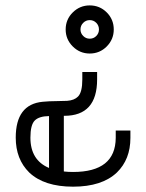

<svg xmlns="http://www.w3.org/2000/svg" viewBox="-20 -576 549 721"><path d="M164.1 -140.1Q126.5 -139.6 110.4 -123.3Q94.2 -106.9 94.2 -59.1Q94.2 25.4 164.1 54.7ZM316.9 -500.5Q302.7 -500.5 292.5 -490.2Q282.2 -480 282.2 -465.3Q282.2 -451.2 292.5 -440.9Q302.7 -430.7 316.9 -430.7Q331.5 -430.7 341.6 -440.9Q351.6 -451.2 351.6 -465.3Q351.6 -480 341.6 -490.2Q331.5 -500.5 316.9 -500.5ZM289.1 -305.7H344.7V-277.8Q344.7 -141.1 221.7 -141.1H219.7V67.9Q235.8 69.8 254.4 69.8Q413.6 69.8 414.6 -58.1V-85.9H469.7V-58.1Q469.7 22.5 418.9 71.8Q362.8 125 254.4 125Q146 125 89.8 71.8Q39.1 22 39.1 -59.1Q39.1 -184.1 140.1 -193.8Q166 -196.3 191.9 -196.3Q212.9 -196.3 231.9 -197.3Q258.8 -199.2 272.9 -213.4Q289.1 -229.5 289.1 -277.8ZM316.9 -555.7Q354.5 -555.7 380.9 -529.3Q407.2 -502.9 407.2 -465.3Q407.2 -428.2 380.9 -401.6Q354.5 -375 316.9 -375Q279.8 -375 253.2 -401.6Q226.6 -428.2 226.6 -465.3Q226.6 -502.9 253.2 -529.3Q279.8 -555.7 316.9 -555.7Z"/></svg>

Font: X Company
Style: Regular
Weight: 400
Designer: GGBotNet
Foundry: GGBotNet
Version: 0.90